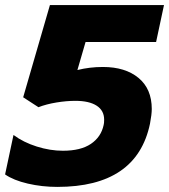

<svg xmlns="http://www.w3.org/2000/svg" viewBox="-38 -719 664 754"><path d="M-18 -34 15 -189Q54 -160 106.5 -143.5Q159 -127 209 -127Q279 -127 319 -154Q359 -181 369 -228Q371 -235 371 -249Q371 -285 341.5 -304Q312 -323 258 -323Q223 -323 183.5 -316.5Q144 -310 113 -298L53 -337L158 -699H606L575 -554H298L266 -444Q314 -456 366 -456Q454 -456 506 -413Q558 -370 558 -291Q558 -270 551 -233Q499 15 187 15Q127 15 71 2Q15 -11 -18 -34Z"/></svg>

Font: Prompt
Style: Bold Italic
Weight: 700
Italic angle: -12°
Designer: Katatrad Team
Foundry: CadsonDemak
Version: Version 1.001